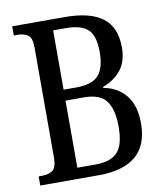

<svg xmlns="http://www.w3.org/2000/svg" viewBox="-81 -781 729 848"><g transform="rotate(-10 283.5 -357.0)"><path d="M31 0V-41H47Q76 -41 94 -54Q112 -67 112 -113V-605Q112 -650 93 -661.5Q74 -673 47 -673H31V-714H268Q379 -714 435.5 -672Q492 -630 492 -539Q492 -473 459.5 -435Q427 -397 380 -381V-376Q441 -366 479 -320.5Q517 -275 517 -193Q517 0 293 0ZM263 -399Q335 -399 363.5 -432Q392 -465 392 -535Q392 -609 361.5 -637Q331 -665 262 -665H206V-399ZM286 -49Q356 -49 386.5 -82Q417 -115 417 -196Q417 -274 388.5 -312Q360 -350 288 -350H206V-49Z"/></g></svg>

Font: Noto Serif Condensed
Style: Regular
Weight: 400
Width: 3
Designer: Monotype Design Team
Foundry: Monotype Imaging Inc.
Version: Version 2.013; ttfautohint (v1.8.4.7-5d5b)